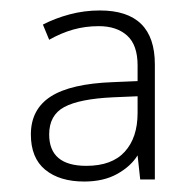

<svg xmlns="http://www.w3.org/2000/svg" viewBox="-20 -742 369 367"><path d="M171 -722Q276 -722 276 -619V-399H248L243 -445Q230 -424 204 -409.5Q178 -395 141 -395Q94 -395 66.5 -417.5Q39 -440 39 -485Q39 -533 77 -557.5Q115 -582 196 -585L243 -587V-617Q243 -656 223 -674Q203 -692 169 -692Q143 -692 120 -685.5Q97 -679 74 -666L62 -695Q85 -707 113 -714.5Q141 -722 171 -722ZM196 -556Q132 -553 103 -537.5Q74 -522 74 -485Q74 -425 145 -425Q194 -425 218.5 -452Q243 -479 243 -526V-558Z"/></svg>

Font: Noto Sans Devanagari ExtraLight
Style: Regular
Weight: 200
Designer: Jelle Bosma - Monotype Design Team
Foundry: Monotype Imaging Inc.
Version: Version 2.004; ttfautohint (v1.8.4.7-5d5b)